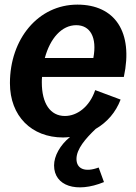

<svg xmlns="http://www.w3.org/2000/svg" viewBox="-20 -580 589 831"><path d="M430 208 407 145C348 167 311 151 311 108C311 65 350 20 394 -22C444 -51 481 -94 502 -149L392 -190C368 -118 314 -78 261 -78C197 -78 161 -133 161 -223C161 -231 161 -238 162 -247H516C558 -442 477 -560 315 -560C145 -560 23 -411 23 -220C23 -77 117 15 253 15C263 15 273 14 283 13C240 48 214 95 214 136C214 225 311 257 430 208ZM174 -329C197 -414 247 -471 310 -471C370 -471 401 -419 384 -329Z"/></svg>

Font: Ronzino Bold
Style: Italic
Weight: 700
Italic angle: -8°
Designer: Nunzio Mazzaferro
Foundry: Collletttivo
Version: Version 1.000;Glyphs 3.3 (3337)